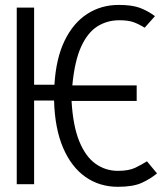

<svg xmlns="http://www.w3.org/2000/svg" viewBox="-20 -734 655 765"><path d="M605.6 -43.1Q579 -21 544.6 -5.4Q510.3 10.3 449.7 10.3Q376.4 10.3 320.3 -29.2Q264.1 -68.7 231.3 -145.4Q198.5 -222.1 195.4 -333.3H115.9V0H46.7V-703.6H115.9V-396.4H196.9Q203.1 -501 237.4 -571.8Q271.8 -642.6 327.4 -678.5Q383.1 -714.4 452.8 -714.4Q505.1 -714.4 536.2 -703.1Q567.2 -691.8 597.4 -669.7L556.4 -623.6Q532.3 -638.5 511.3 -645.9Q490.3 -653.3 454.9 -653.3Q407.2 -653.3 368.2 -629Q329.2 -604.6 303.3 -547.9Q277.4 -491.3 268.2 -393.8H524.6V-331.8H265.1Q270.8 -232.3 295.9 -171Q321 -109.7 360.8 -81.5Q400.5 -53.3 449.7 -53.3Q493.8 -53.3 519.5 -65.9Q545.1 -78.5 565.6 -91.3Z"/></svg>

Font: Fira Code Light
Style: Regular
Weight: 300
Monospace: yes
Designer: Carrois Corporate, Edenspiekermann AG, Nikita Prokopov
Foundry: Carrois Corporate, Edenspiekermann AG, Nikita Prokopov
Version: Version 6.000; ttfautohint (v1.8.2) -l 8 -r 50 -G 200 -x 14 